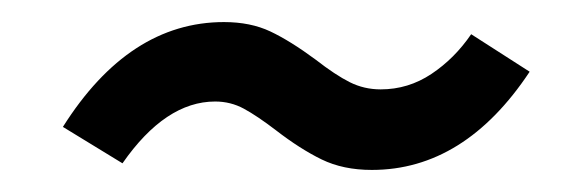

<svg xmlns="http://www.w3.org/2000/svg" viewBox="-20 -404 522 174"><path d="M230 -286Q213 -299 201 -305.5Q189 -312 175 -312Q130 -312 91 -256L37 -289Q97 -384 183 -384Q207 -384 225 -375.5Q243 -367 266 -350Q284 -336 297 -329.5Q310 -323 325 -323Q350 -323 371 -337Q392 -351 407 -373L460 -339Q401 -250 317 -250Q291 -250 271.5 -259.5Q252 -269 230 -286Z"/></svg>

Font: FiraGO
Style: Italic
Weight: 400
Italic angle: -8°
Designer: bBox Type GmbH
Foundry: bBox Type GmbH
Version: Version 1.001